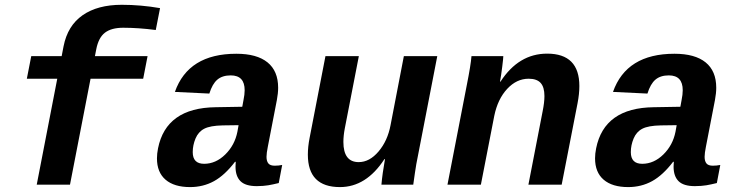

<svg xmlns="http://www.w3.org/2000/svg" viewBox="-20 -759 3040 789"><path d="M352.1 -435.5 267.6 0H130.9L215.3 -435.5H90.3L108.4 -528.3H233.4L241.2 -568.8Q257.8 -653.3 319.3 -696.3Q380.9 -739.3 480.5 -739.3Q558.6 -739.3 637.7 -725.6L620.1 -635.7Q548.3 -645 486.3 -645Q438 -645 411.4 -624.8Q384.8 -604.5 375.5 -556.2L370.1 -528.3H586.4L568.4 -435.5Z M761.2 9.8Q695.8 9.8 660.4 -20.5Q625 -50.8 625 -108.4Q625 -127.4 629.4 -149.4Q662.6 -315.9 866.2 -318.4L975.6 -320.3L980.5 -347.2Q985.4 -370.6 985.4 -388.2Q985.4 -449.2 928.2 -449.2Q893.6 -449.2 873 -431.6Q852.5 -414.1 840.3 -374.5L698.7 -381.3Q753.9 -538.1 951.2 -538.1Q1035.6 -538.1 1079.3 -502.7Q1123 -467.3 1123 -398.4Q1123 -376 1117.7 -347.7L1080.6 -156.2Q1075.2 -129.4 1075.2 -114.7Q1075.2 -96.7 1082.8 -87.4Q1090.3 -78.1 1108.9 -78.1Q1124.5 -78.1 1139.6 -81.1L1125.5 -6.8Q1112.8 -3.9 1102.5 -1.5Q1092.3 1 1082.3 2.4Q1072.3 3.9 1061 4.9Q1049.8 5.9 1035.2 5.9Q988.8 5.9 968.3 -14.4Q947.8 -34.7 947.8 -74.2L948.7 -94.2H945.8Q903.8 -39.1 859.4 -14.6Q814.9 9.8 761.2 9.8ZM960.4 -244.6 895 -243.7Q843.8 -242.7 819.3 -230Q794.9 -217.3 783.4 -189.7Q772 -162.1 772 -133.8Q772 -85.9 818.8 -85.9Q866.7 -85.9 905.8 -124.3Q944.8 -162.6 955.6 -217.8Z M1454.6 -528.3 1397 -231.9Q1391.1 -201.2 1391.1 -175.8Q1391.1 -92.8 1454.1 -92.8Q1498.5 -92.8 1535.6 -136.5Q1572.8 -180.2 1585 -245.1L1639.6 -528.3H1776.9L1697.3 -118.2Q1690.4 -85.9 1685.1 -48.6Q1679.7 -11.2 1678.2 0H1547.4Q1551.3 -44.9 1562 -105H1559.6Q1484.9 9.8 1377 9.8Q1245.1 9.8 1245.1 -123.5Q1245.1 -156.2 1252.4 -192.9L1317.4 -528.3Z M2151.4 0 2210 -302.2Q2217.3 -338.4 2217.3 -364.3Q2217.3 -400.9 2201.7 -418.2Q2186 -435.5 2152.3 -435.5Q2103 -435.5 2064.2 -393.8Q2025.4 -352.1 2011.2 -283.2L1956.1 0H1818.8L1898.4 -410.2Q1914.6 -491.2 1917.5 -528.3H2048.3Q2048.3 -520.5 2043.9 -485.1Q2039.6 -449.7 2034.7 -423.3H2036.6Q2111.3 -538.6 2228.5 -538.6Q2360.8 -538.6 2360.8 -405.3Q2360.8 -373.5 2353.5 -335.4L2288.1 0Z M2561.5 9.8Q2496.1 9.8 2460.7 -20.5Q2425.3 -50.8 2425.3 -108.4Q2425.3 -127.4 2429.7 -149.4Q2462.9 -315.9 2666.5 -318.4L2775.9 -320.3L2780.8 -347.2Q2785.6 -370.6 2785.6 -388.2Q2785.6 -449.2 2728.5 -449.2Q2693.8 -449.2 2673.3 -431.6Q2652.8 -414.1 2640.6 -374.5L2499 -381.3Q2554.2 -538.1 2751.5 -538.1Q2835.9 -538.1 2879.6 -502.7Q2923.3 -467.3 2923.3 -398.4Q2923.3 -376 2918 -347.7L2880.9 -156.2Q2875.5 -129.4 2875.5 -114.7Q2875.5 -96.7 2883.1 -87.4Q2890.6 -78.1 2909.2 -78.1Q2924.8 -78.1 2939.9 -81.1L2925.8 -6.8Q2913.1 -3.9 2902.8 -1.5Q2892.6 1 2882.6 2.4Q2872.6 3.9 2861.3 4.9Q2850.1 5.9 2835.4 5.9Q2789.1 5.9 2768.6 -14.4Q2748 -34.7 2748 -74.2L2749 -94.2H2746.1Q2704.1 -39.1 2659.7 -14.6Q2615.2 9.8 2561.5 9.8ZM2760.7 -244.6 2695.3 -243.7Q2644 -242.7 2619.6 -230Q2595.2 -217.3 2583.7 -189.7Q2572.3 -162.1 2572.3 -133.8Q2572.3 -85.9 2619.1 -85.9Q2667 -85.9 2706.1 -124.3Q2745.1 -162.6 2755.9 -217.8Z"/></svg>

Font: Cousine
Style: Bold Italic
Weight: 700
Italic angle: -12°
Monospace: yes
Designer: Steve Matteson
Foundry: Ascender Corporation
Version: Version 1.20